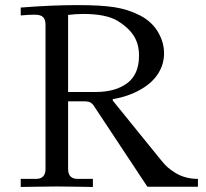

<svg xmlns="http://www.w3.org/2000/svg" viewBox="-20 -743 821 764"><path d="M62.5 1V-31.2H123Q161.1 -31.2 161.1 -70.3V-644.5Q161.1 -665 151.6 -674.8Q142.1 -684.6 117.2 -684.6Q94.7 -684.6 62.5 -681.6V-712.9Q184.1 -722.7 290 -722.7Q382.8 -722.7 436.5 -714.1Q490.2 -705.6 537.1 -681.6Q584 -657.2 608.4 -616.2Q632.8 -575.2 632.8 -530.3Q632.8 -488.3 609.9 -451.2Q586.9 -414.1 541 -387.7Q490.2 -358.4 428.7 -348.6V-342.8L621.1 -105.5Q634.8 -88.4 646.2 -78.1Q657.7 -67.9 676.8 -55.7Q716.3 -31.2 767.6 -31.2V0H566.4L354.5 -320.3Q347.7 -331.1 339.4 -335.4Q331.1 -339.8 313.5 -339.8H251V-70.3Q251 -31.2 289.1 -31.2H349.6V1Q347.7 1 289.6 0Q231.4 -1 206.1 -1Q180.7 -1 122.6 0Q64.5 1 62.5 1ZM251 -377H361.3Q439.5 -377 486.3 -412.1Q533.2 -447.3 533.2 -521.5Q533.2 -567.9 512.2 -600.6Q491.2 -633.3 449.2 -659.2Q403.3 -687.5 311.5 -687.5Q281.2 -687.5 251 -683.6Z"/></svg>

Font: Theano Old Style
Style: Regular
Weight: 400
Designer: Alexey Kryukov
Version: Version 2.00